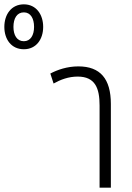

<svg xmlns="http://www.w3.org/2000/svg" viewBox="-212 -865 608 885"><path d="M-102 -638C-45 -638 -13 -684 -13 -741C-13 -798 -45 -845 -102 -845C-160 -845 -192 -798 -192 -741C-192 -684 -160 -638 -102 -638ZM-102 -675C-134 -675 -150 -703 -150 -741C-150 -780 -134 -808 -102 -808C-71 -808 -55 -780 -55 -741C-55 -703 -71 -675 -102 -675ZM35 -480C67 -498 104 -512 146 -512C227 -512 247 -458 247 -379V0H299V-386C299 -502 250 -559 149 -559C97 -559 52 -543 20 -526Z"/></svg>

Font: Noto Sans Thai Looped Condensed Light
Style: Regular
Weight: 300
Width: 3
Designer: Sasikarn Vongin, Ben Mitchell
Foundry: The Fontpad Ltd
Version: Version 1.001